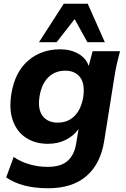

<svg xmlns="http://www.w3.org/2000/svg" viewBox="-20 -780 673 1024"><path d="M13 0ZM237 224Q96 224 13 166L53 57Q90 83 137.5 96.5Q185 110 234 110Q304 110 340 78.5Q376 47 386 -13L399 -92Q374 -56 331.5 -34.5Q289 -13 236 -13Q168 -13 119 -45Q70 -77 48.5 -137Q27 -197 41 -282Q60 -396 130 -456.5Q200 -517 301 -517Q357 -517 398.5 -493Q440 -469 453 -428L474 -507H620Q611 -474 603.5 -440.5Q596 -407 591 -375L536 -30Q517 93 441.5 158.5Q366 224 237 224ZM288 -126Q342 -126 377.5 -161.5Q413 -197 424 -263Q434 -332 407.5 -367.5Q381 -403 328 -403Q274 -403 238 -368Q202 -333 191 -267Q180 -198 207 -162Q234 -126 288 -126ZM188 -555 320 -760H448L539 -555H446L378 -678L282 -555Z"/></svg>

Font: Winston
Style: Bold Italic
Weight: 700
Italic angle: -9°
Designer: Original fonts by Vernon Adams / Changes by Cristiano Sobral
Foundry: Original fonts by Vernon Adams / Changes by Cristiano Sobral
Version: Version 2.503;July 17, 2020;FontCreator 13.0.0.2655 64-bit